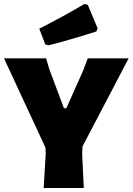

<svg xmlns="http://www.w3.org/2000/svg" viewBox="-28 -938 662 958"><path d="M199 -201 200 -170 190 0H390L382 -170L384 -208L614 -647H410L387 -586L303 -398H291L218 -593L202 -647H-8ZM168 -795 198 -716 215 -712C286 -730 365 -753 453 -781L459 -797L410 -914L393 -918C322 -876 247 -835 168 -795Z"/></svg>

Font: Luna Sans Black
Style: Regular
Weight: 900
Designer: Juan Pablo del Peral
Foundry: Huerta Tipografica
Version: Version 2.001; ttfautohint (v1.5)